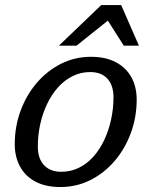

<svg xmlns="http://www.w3.org/2000/svg" viewBox="-20 -744 612 774"><path d="M346.5 -515Q406.5 -515 447.8 -492.8Q489 -470.5 510 -432Q531 -393.5 531 -342.5Q531 -271.5 507.5 -207.8Q484 -144 442 -95Q400 -46 344.2 -18Q288.5 10 223.5 10Q163.5 10 122.5 -12Q81.5 -34 60.5 -73Q39.5 -112 39.5 -162.5Q39.5 -233.5 62.8 -297Q86 -360.5 128.2 -409.8Q170.5 -459 226.2 -487Q282 -515 346.5 -515ZM226.5 -51.5Q265 -51.5 297.8 -67.5Q330.5 -83.5 356.2 -112.2Q382 -141 400 -179.2Q418 -217.5 427.8 -261.8Q437.5 -306 437.5 -352Q437.5 -400 413 -426.8Q388.5 -453.5 343.5 -453.5Q305.5 -453.5 272.8 -437.2Q240 -421 214.2 -392.2Q188.5 -363.5 170.2 -325.5Q152 -287.5 142.2 -243.5Q132.5 -199.5 132.5 -152.5Q132.5 -105 157.5 -78.2Q182.5 -51.5 226.5 -51.5ZM217.5 -560 388 -723.5H468.5L540 -560H479L407 -673H430L288.5 -560Z"/></svg>

Font: Newsreader 7pt
Style: Italic
Weight: 400
Italic angle: -17°
Designer: Hugues Gentile
Foundry: Production Type
Version: Version 1.003